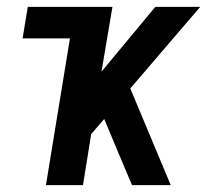

<svg xmlns="http://www.w3.org/2000/svg" viewBox="-20 -540 640 560"><path d="M114 0 184 -428H46L61 -520H308L276 -331L433 -520H564L360 -282L478 0H365L322 -102L284 -193L246 -149L222 0Z"/></svg>

Font: Iosevka SS04 Semibold Extended
Style: Italic
Weight: 600
Width: 7
Italic angle: -9°
Monospace: yes
Designer: Belleve Invis
Foundry: Belleve Invis
Version: Version 19.0.0; ttfautohint (v1.8.4)